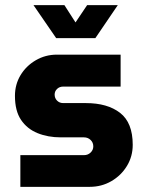

<svg xmlns="http://www.w3.org/2000/svg" viewBox="-20 -725 570 745"><path d="M59 0V-123H306Q321 -123 331.5 -133Q342 -143 342 -157Q342 -172 331.5 -182Q321 -192 306 -192H216Q166 -192 125.5 -208.5Q85 -225 61.5 -260Q38 -295 38 -353Q38 -397 59.5 -433Q81 -469 118.5 -491Q156 -513 201 -513H448V-389H225Q211 -389 201.5 -380Q192 -371 192 -358Q192 -344 201.5 -334.5Q211 -325 225 -325H313Q397 -325 446 -287Q495 -249 495 -163Q495 -118 472.5 -81Q450 -44 412 -22Q374 0 328 0ZM198 -577 110 -705H230L273 -638L318 -705H437L350 -577Z"/></svg>

Font: MuseoModerno
Style: Bold
Weight: 700
Designer: Pablo Cosgaya, Héctor Gatti, Marcela Romero, and the Authors of The MuseoModerno Project.
Foundry: Omnibus-Type Team
Version: Version 1.001